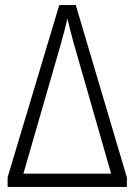

<svg xmlns="http://www.w3.org/2000/svg" viewBox="-20 -735 530 755"><path d="M10 0V-38L213 -715H278L479 -37V0ZM72 -52H417L269 -568Q263 -591 256.5 -615.5Q250 -640 245 -662Q240 -639 233.5 -615.5Q227 -592 221 -568Z"/></svg>

Font: Noto Sans Condensed Light
Style: Regular
Weight: 300
Width: 3
Designer: Monotype Design Team
Foundry: Monotype Imaging Inc.
Version: Version 2.013; ttfautohint (v1.8.4.7-5d5b)